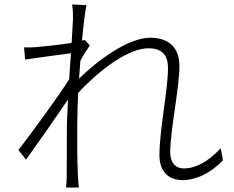

<svg xmlns="http://www.w3.org/2000/svg" viewBox="-20 -804 1040 855"><path d="M305 -719 299 -613C244 -604 173 -597 139 -594C122 -593 105 -592 87 -593L92 -539C159 -549 254 -561 296 -567L288 -451C242 -377 117 -207 62 -136L96 -93C154 -174 231 -284 283 -361L278 -256C278 -156 277 -115 277 -19C277 -3 276 15 274 31H331C330 15 328 -3 327 -20C323 -107 324 -154 324 -251C324 -292 326 -340 328 -390C427 -497 554 -589 640 -589C696 -589 728 -565 728 -501C728 -401 690 -226 690 -113C690 -39 731 -2 793 -2C852 -2 916 -31 973 -90L963 -144C908 -85 853 -54 799 -54C756 -54 738 -87 738 -125C738 -225 779 -412 779 -510C779 -590 734 -636 649 -636C547 -636 407 -528 332 -454L338 -534C351 -558 367 -583 380 -602L357 -626L345 -623C352 -698 360 -759 365 -781L301 -784C305 -762 305 -738 305 -719Z"/></svg>

Font: GenYoGothic2 TW L
Style: Regular
Weight: 300
Version: Version 2.100;PS 2.1;hotconv 16.6.51;makeotf.lib2.5.65220 DE